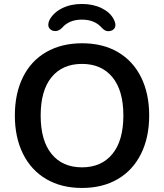

<svg xmlns="http://www.w3.org/2000/svg" viewBox="-20 -930 819 959"><path d="M541.5 -161.1Q596.2 -228 596.2 -353Q596.2 -478 541.5 -544.4Q486.8 -610.8 389.4 -610.8Q292 -610.8 237.5 -544.4Q183.1 -478 183.1 -353Q183.1 -228 237.5 -161.1Q292 -94.2 389.4 -94.2Q486.8 -94.2 541.5 -161.1ZM95.2 -161.1Q54.2 -243.2 54.2 -353Q54.2 -462.9 94.5 -544.4Q134.8 -626 210.9 -669.9Q287.1 -713.9 390.1 -713.9Q493.2 -713.9 568.6 -669.9Q644 -626 684.6 -544.4Q725.1 -462.9 725.1 -353Q725.1 -243.2 684.1 -161.1Q643.1 -79.1 567.6 -35.2Q492.2 8.8 389.6 8.8Q287.1 8.8 211.7 -35.2Q136.2 -79.1 95.2 -161.1ZM227.1 -830.1Q247.1 -867.2 290 -888.7Q333 -910.2 388.9 -910.2Q444.8 -910.2 487.8 -889.2Q530.3 -868.2 547.9 -834Q565.4 -799.8 546.9 -783.2Q537.1 -774.4 520.5 -774.2Q503.9 -773.9 487.3 -792.5Q452.1 -832 388.7 -832Q325.2 -832 290 -791Q273.9 -774.9 257.3 -774.9Q240.7 -774.9 231 -783.9Q221.2 -793 221.2 -805.7Q221.2 -818.4 227.1 -830.1Z"/></svg>

Font: Nunito-Bold
Style: Bold
Weight: 700
Designer: Vernon Adams
Foundry: newtypography
Version: Version 3.000